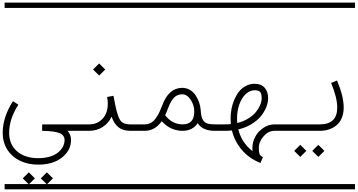

<svg xmlns="http://www.w3.org/2000/svg" viewBox="-35 -990 2706 1453"><path d="M273.9 359.9 319.8 314 365.7 359.9 319.8 405.3ZM137.2 359.9 183.1 314 229 359.9 183.1 405.3ZM530.3 -48.8V0H476.1Q502.4 27.8 502.4 70.3Q502.4 147.5 434.6 201.7Q366.7 255.9 254.9 255.9Q177.7 255.9 116.7 226.8Q55.7 197.8 20.5 142.6Q-14.6 87.4 -14.6 15.1Q-14.6 -103.5 63 -224.1L104 -197.8Q34.2 -89.4 34.2 15.1Q34.2 103 94 155Q153.8 207 254.9 207Q304.2 207 343.5 194.8Q382.8 182.6 406.2 162.4Q429.7 142.1 441.7 118.7Q453.6 95.2 453.6 70.3Q453.6 33.2 415.5 17.3Q377.4 1.5 283.7 0L284.2 -48.8ZM0 402.8H530.3V442.9H0ZM0 -970.2H530.3V-930.2H0Z M669.4 -463.9 715.3 -509.8 761.2 -463.9 715.3 -418.5ZM530.3 -48.8H640.1Q701.2 -48.8 741 -91.1Q780.8 -133.3 780.8 -206.5Q780.8 -228.5 775.9 -256.3L823.7 -265.1Q834.5 -207.5 839.8 -183.1Q857.9 -100.6 878.7 -74.7Q899.4 -48.8 950.7 -48.8H1060.5V0H950.7Q895.5 0 861.8 -26.6Q828.1 -53.2 809.6 -107.4Q786.1 -56.6 741 -28.3Q695.8 0 640.1 0H530.3Q520 0 512.9 -7.1Q505.9 -14.2 505.9 -24.4Q505.9 -34.7 512.9 -41.7Q520 -48.8 530.3 -48.8ZM530.3 402.8H1060.5V442.9H530.3ZM530.3 -970.2H1060.5V-930.2H530.3Z M1060.5 -48.8Q1086.9 -48.8 1108.6 -61.5Q1130.4 -74.2 1146.5 -98.4Q1162.6 -122.6 1172.1 -142.8Q1181.6 -163.1 1192.9 -192.9Q1241.7 -325.2 1344.2 -325.2Q1375.5 -325.2 1401.9 -309.8Q1428.2 -294.4 1444.8 -269.5Q1461.4 -244.6 1471.4 -216.6Q1481.4 -188.5 1483.4 -160.6Q1485.8 -127 1490.2 -107.7Q1494.6 -88.4 1506.3 -74Q1518.1 -59.6 1537.8 -54.2Q1557.6 -48.8 1590.8 -48.8V0Q1497.6 0 1460.9 -58.1Q1442.9 -29.3 1413.1 -14.6Q1383.3 0 1348.1 0Q1254.4 0 1189 -72.8Q1137.7 0 1060.5 0Q1050.3 0 1043.2 -7.1Q1036.1 -14.2 1036.1 -24.4Q1036.1 -34.7 1043.2 -41.7Q1050.3 -48.8 1060.5 -48.8ZM1435.1 -146Q1435.1 -194.8 1407.7 -235.6Q1380.4 -276.4 1344.2 -276.4Q1306.2 -276.4 1282 -251.2Q1257.8 -226.1 1238.8 -176.3Q1226.1 -141.6 1214.8 -118.2Q1267.6 -48.8 1348.1 -48.8Q1435.1 -48.8 1435.1 -146ZM1060.5 402.8H1590.8V442.9H1060.5ZM1060.5 -970.2H1590.8V-930.2H1060.5Z M1590.8 -48.8H1668.9Q1693.8 -48.8 1711.9 -50.8Q1710 -68.8 1710 -92.8Q1710 -129.9 1717 -166.7Q1724.1 -203.6 1739 -237.8Q1753.9 -272 1774.9 -298.1Q1795.9 -324.2 1826.4 -340.1Q1856.9 -356 1892.6 -356Q1940.9 -356 1967.5 -326.4Q1994.1 -296.9 1994.1 -246.6Q1994.1 -213.4 1979.7 -178Q1965.3 -142.6 1938.5 -109.9Q1911.6 -77.1 1867.4 -50.3Q1823.2 -23.4 1768.6 -10.7Q1793.5 90.3 1876 153.8Q1875 137.2 1875 128.4Q1875 86.4 1896.2 45.9Q1917.5 5.4 1957 -21.7Q1996.6 -48.8 2043 -48.8H2121.1V0H2043Q1996.6 0 1960.2 41Q1923.8 82 1923.8 128.4Q1923.8 161.1 1929.2 175.5Q1934.6 189.9 1955.1 198.7L1936 243.7Q1848.1 207.5 1793.7 142.8Q1739.3 78.1 1720.2 -2.9Q1695.3 0 1668.9 0H1590.8Q1580.6 0 1573.5 -7.1Q1566.4 -14.2 1566.4 -24.4Q1566.4 -34.7 1573.5 -41.7Q1580.6 -48.8 1590.8 -48.8ZM1760.3 -59.1Q1806.6 -70.3 1843.5 -93Q1880.4 -115.7 1901.9 -142.6Q1923.3 -169.4 1934.3 -196.3Q1945.3 -223.1 1945.3 -246.6Q1945.3 -281.2 1933.6 -294.2Q1921.9 -307.1 1892.6 -307.1Q1855 -307.1 1824 -277.6Q1793 -248 1775.9 -199Q1758.8 -149.9 1758.8 -92.8Q1758.8 -76.2 1760.3 -59.1ZM1590.8 402.8H2121.1V442.9H1590.8ZM1590.8 -970.2H2121.1V-930.2H1590.8Z M2328.1 151.9 2374 106 2419.9 151.9 2374 197.3ZM2191.4 151.9 2237.3 106 2283.2 151.9 2237.3 197.3ZM2121.1 -48.8H2385.7Q2517.1 -48.8 2517.1 -176.3Q2517.1 -251 2470.7 -362.3L2515.6 -380.9Q2565.9 -261.2 2565.9 -176.3Q2565.9 -131.8 2551.3 -97.2Q2536.6 -62.5 2511.2 -41.7Q2485.8 -21 2454.1 -10.5Q2422.4 0 2385.7 0H2121.1Q2110.8 0 2103.8 -7.1Q2096.7 -14.2 2096.7 -24.4Q2096.7 -34.7 2103.8 -41.7Q2110.8 -48.8 2121.1 -48.8ZM2121.1 402.8H2651.4V442.9H2121.1ZM2121.1 -970.2H2651.4V-930.2H2121.1Z"/></svg>

Font: AzarMehrMSRS1
Style: Regular
Weight: 1
Designer: Amin Abedi
Version: Version 1.00